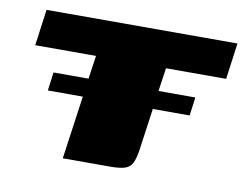

<svg xmlns="http://www.w3.org/2000/svg" viewBox="-58 -538 785 616"><g transform="rotate(10 334.5 -230.0)"><path d="M104 -266H218L229 -342H31L47 -460H669L653 -342H457L446 -266H566L558 -206H438L419 -70Q415 -42 407.5 -26.5Q400 -11 383.5 -5.5Q367 0 335 0H181L210 -206H96Z"/></g></svg>

Font: Genos Black
Style: Italic
Weight: 900
Italic angle: -8°
Version: Version 1.010